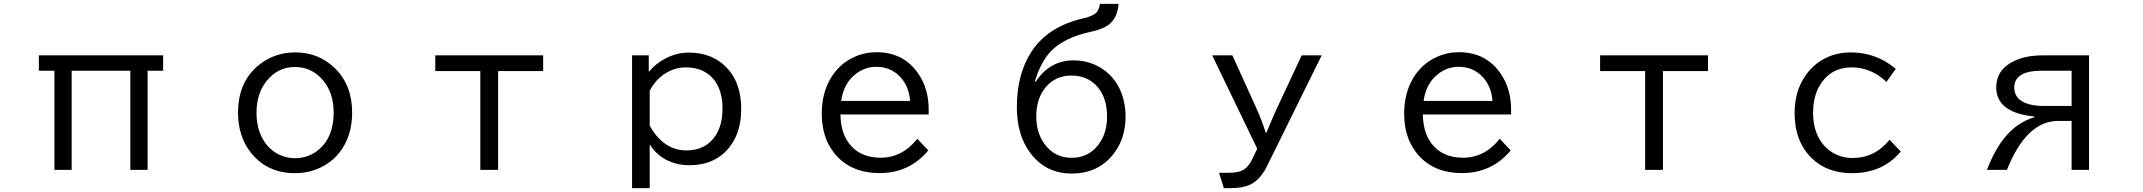

<svg xmlns="http://www.w3.org/2000/svg" viewBox="-20 -850 11040 989"><path d="M180.2 -564.9H820.3V-485.8H740.2V24.9H651.4V-485.8H349.1V24.9H260.3V-485.8H180.2Z M1501.5 -580.1Q1622.1 -580.1 1705.6 -498Q1793.9 -411.6 1793.9 -270.5Q1793.9 -188 1763.7 -122.1Q1724.6 -37.6 1645 5.9Q1579.1 42 1499.5 42Q1356 42 1272 -64Q1206.1 -147 1206.1 -270.5Q1206.1 -431.6 1318.4 -519Q1397 -580.1 1501.5 -580.1ZM1499 -504.9Q1409.7 -504.9 1351.6 -430.7Q1301.3 -366.7 1301.3 -269Q1301.3 -199.7 1327.1 -146.5Q1351.6 -95.2 1396 -65.9Q1442.9 -35.2 1500.5 -35.2Q1570.3 -35.2 1623.5 -80.6Q1698.7 -145.5 1698.7 -269.5Q1698.7 -374.5 1640.6 -440.4Q1583.5 -504.9 1499 -504.9Z M2222.2 -564.9H2777.8V-483.9H2545.9V24.9H2454.1V-483.9H2222.2Z M3321.8 -564.9V-480Q3359.4 -524.4 3409.7 -549.8Q3466.8 -579.1 3527.8 -579.1Q3654.8 -579.1 3730 -494.1Q3797.9 -417.5 3797.9 -289.6Q3797.9 -175.8 3745.1 -102.1Q3671.4 1 3530.3 1Q3451.2 1 3389.6 -40Q3352.1 -65.9 3326.7 -106V119.1H3235.8V-564.9ZM3326.7 -202.1Q3398.9 -75.2 3515.6 -75.2Q3614.3 -75.2 3664.6 -149.9Q3701.7 -204.6 3701.7 -291Q3701.7 -382.3 3659.2 -437.5Q3608.4 -502.9 3512.2 -502.9Q3459.5 -502.9 3411.6 -474.6Q3358.9 -443.4 3326.7 -382.8Z M4763.7 -260.3H4309.1Q4311 -167.5 4352.5 -112.3Q4408.7 -37.6 4515.6 -37.6Q4628.4 -37.6 4705.1 -135.3L4761.7 -75.2Q4664.6 41.5 4511.2 41.5Q4358.4 41.5 4276.4 -62.5Q4212.9 -143.1 4212.9 -264.6Q4212.9 -369.1 4258.8 -446.8Q4303.7 -522 4380.9 -556.6Q4434.6 -581.1 4495.1 -581.1Q4635.7 -581.1 4711.4 -468.8Q4763.7 -391.1 4763.7 -286.1ZM4668 -330.1Q4662.1 -402.3 4622.1 -448.2Q4572.3 -505.9 4493.2 -505.9Q4435.5 -505.9 4388.2 -469.2Q4325.7 -421.4 4313 -330.1Z M5315.9 -430.2Q5388.2 -539.1 5510.3 -539.1Q5592.3 -539.1 5658.7 -495.1Q5729 -448.2 5759.3 -363.3Q5777.8 -310.5 5777.8 -249.5Q5777.8 -137.7 5717.3 -59.1Q5638.2 43.9 5500.5 43.9Q5366.7 43.9 5287.6 -61.5Q5217.8 -153.8 5217.8 -298.8Q5217.8 -468.8 5293.9 -585Q5378.9 -714.4 5562 -755.9Q5612.3 -767.6 5629.9 -788.1Q5641.6 -802.2 5646 -830.1H5741.7Q5736.3 -754.4 5687.5 -720.2Q5656.7 -698.7 5601.6 -687Q5466.3 -657.7 5398.9 -591.8Q5342.3 -536.1 5310.5 -430.2ZM5499 -460.9Q5417 -460.9 5366.2 -400.4Q5317.9 -342.3 5317.9 -250.5Q5317.9 -165 5361.8 -106.4Q5413.6 -37.1 5500 -37.1Q5586.9 -37.1 5638.2 -105Q5682.6 -163.1 5682.6 -250.5Q5682.6 -344.7 5633.8 -401.9Q5583 -460.9 5499 -460.9Z M6224.1 -564.9H6328.1L6453.1 -289.1Q6480.5 -228.5 6500 -166H6502.9L6507.3 -175.8Q6541.5 -258.3 6555.2 -287.1L6685.1 -564.9H6788.1L6506.3 5.9Q6471.2 77.1 6418.5 101.6Q6380.4 119.1 6321.3 119.1H6284.2L6259.3 40H6309.1Q6357.9 40 6383.8 25.4Q6410.6 10.7 6429.2 -27.8L6456.1 -84Z M7763.7 -260.3H7309.1Q7311 -167.5 7352.5 -112.3Q7408.7 -37.6 7515.6 -37.6Q7628.4 -37.6 7705.1 -135.3L7761.7 -75.2Q7664.6 41.5 7511.2 41.5Q7358.4 41.5 7276.4 -62.5Q7212.9 -143.1 7212.9 -264.6Q7212.9 -369.1 7258.8 -446.8Q7303.7 -522 7380.9 -556.6Q7434.6 -581.1 7495.1 -581.1Q7635.7 -581.1 7711.4 -468.8Q7763.7 -391.1 7763.7 -286.1ZM7668 -330.1Q7662.1 -402.3 7622.1 -448.2Q7572.3 -505.9 7493.2 -505.9Q7435.5 -505.9 7388.2 -469.2Q7325.7 -421.4 7313 -330.1Z M8222.2 -564.9H8777.8V-483.9H8545.9V24.9H8454.1V-483.9H8222.2Z M9771 -69.8Q9679.2 42 9518.6 42Q9391.6 42 9312 -35.6Q9224.1 -121.1 9224.1 -268.6Q9224.1 -378.4 9278.8 -459Q9329.1 -533.2 9413.1 -563.5Q9459.5 -580.1 9512.2 -580.1Q9646 -580.1 9745.1 -495.1L9697.3 -428.2Q9618.2 -502.9 9517.6 -502.9Q9419.9 -502.9 9364.7 -426.8Q9319.3 -364.7 9319.3 -269Q9319.3 -191.9 9350.6 -136.2Q9384.3 -76.7 9444.8 -51.3Q9481 -36.1 9522.9 -36.1Q9637.2 -36.1 9712.9 -129.9Z M10740.7 -564.9V24.9H10650.9V-227.1H10582Q10418 -227.1 10317.9 24.9H10214.8Q10259.3 -90.8 10319.8 -157.2Q10377.9 -221.2 10459 -246.1V-250Q10262.7 -269.5 10262.7 -399.9Q10262.7 -494.6 10360.8 -538.6Q10419.4 -564.9 10503.9 -564.9ZM10650.9 -485.8H10498Q10355.5 -485.8 10355.5 -398.9Q10355.5 -344.7 10410.6 -320.3Q10448.2 -304.2 10505.9 -304.2H10650.9Z"/></svg>

Font: BIZ UDGothic
Style: Regular
Weight: 400
Monospace: yes
Designer: TypeBank Co., Ltd.
Foundry: Morisawa Inc.
Version: Version 1.05